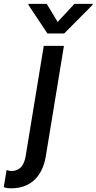

<svg xmlns="http://www.w3.org/2000/svg" viewBox="-115 -787 508 1011"><path d="M131 -766.7H35.2L34.4 -761.4L134.6 -610.8H223L372.5 -761.4L373.2 -766.7H277L188.6 -671.5ZM-56.8 204.5C43 205.3 108.7 144.2 126.4 34.8L221.6 -545.5H115.4L19.9 36.2C12.1 83.1 -11 113.3 -53.3 113.3C-65 113.3 -73.9 110.4 -80.3 108.3L-95.2 198.2C-83.8 202.8 -73.9 204.5 -56.8 204.5Z"/></svg>

Font: TID UI Medium
Style: Italic
Weight: 500
Italic angle: -9.39999°
Designer: The TID Project Authors
Foundry: Bakken & Bæck
Version: Version 1.001;hotconv 1.0.109;makeotfexe 2.5.65596